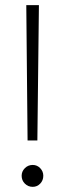

<svg xmlns="http://www.w3.org/2000/svg" viewBox="-20 -720 253 745"><path d="M87 -175 82 -700H131L125 -175ZM107 5Q89 5 76.5 -7.5Q64 -20 64 -38Q64 -55 76.5 -67.5Q89 -80 107 -80Q124 -80 136 -67.5Q148 -55 148 -38Q148 -20 136 -7.5Q124 5 107 5Z"/></svg>

Font: DM Sans ExtraLight
Style: Regular
Weight: 200
Designer: Colophon Foundry, Jonny Pinhorn
Foundry: Colophon Foundry
Version: Version 4.004; ttfautohint (v1.8.4.7-5d5b)